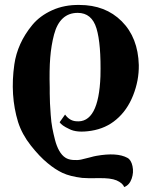

<svg xmlns="http://www.w3.org/2000/svg" viewBox="-20 -509 620 776"><path d="M541 -246Q542 -184 518 -123.5Q494 -63 450 -26Q408 10 349 19.5Q290 29 259 12Q229 -2 221 -15L243 -46Q261 -21 287 -19Q379 -9 386 -201Q389 -331 370 -394Q351 -457 294 -457Q258 -457 234 -435Q210 -413 198.5 -369.5Q187 -326 183 -275.5Q179 -225 181 -155Q181 -154 181 -131.5Q181 -109 182 -91.5Q183 -74 185 -44.5Q187 -15 191.5 8.5Q196 32 202.5 57Q209 82 219.5 100.5Q230 119 244 128Q256 136 274.5 137.5Q293 139 307.5 136Q322 133 342 127.5Q362 122 369 121Q453 106 495 129Q510 137 515.5 162.5Q521 188 512 213.5Q503 239 482 247Q476 231 451 220Q427 210 380 211Q333 212 312 210Q263 204 233 190Q203 176 172 150Q140 124 104.5 79Q69 34 53 -16Q20 -124 38 -249Q44 -291 62 -331Q80 -371 110.5 -408Q141 -445 190.5 -467.5Q240 -490 301 -489Q406 -489 472 -423Q538 -357 541 -246Z"/></svg>

Font: GFS Artemisia
Style: Bold
Weight: 700
Designer: Designed by Takis Katsoulidis.
Foundry: Designed by Takis Katsoulidis.
Version: Version 1.0